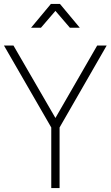

<svg xmlns="http://www.w3.org/2000/svg" viewBox="-20 -950 559 970"><path d="M187 -810 260 -895 333 -810H383L283 -930H237L137 -810ZM281 0V-306L519 -720H471L260 -354L48 -720H0L239 -306V0Z"/></svg>

Font: Vela Sans ExtLt
Style: Regular
Weight: 200
Designer: Principal design: Mikhail Sharanda - project Manrope.
Design modification: Ravid Balaliev
Foundry: Mikhail Sharanda
Version: Version 1.001